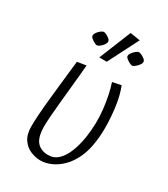

<svg xmlns="http://www.w3.org/2000/svg" viewBox="-173 -759 742 849"><g transform="rotate(30 198.5 -335.0)"><path d="M173 9Q149 9 123.5 -1.5Q98 -12 81 -36.5Q64 -61 64 -103Q64 -127 66.5 -164Q69 -201 73.5 -244Q78 -287 82.5 -328.5Q87 -370 90.5 -402.5Q94 -435 96 -450L141 -457Q140 -443 137 -411Q134 -379 130 -339Q126 -299 122 -258.5Q118 -218 115.5 -184.5Q113 -151 113 -133Q113 -76 133.5 -52.5Q154 -29 191 -29Q221 -29 242 -49Q263 -69 277 -104Q291 -139 298 -184Q309 -258 300.5 -329Q292 -400 275 -450L319 -459Q335 -419 342 -370Q349 -321 350 -274Q351 -227 346 -192Q340 -141 322.5 -103Q305 -65 280.5 -40.5Q256 -16 228 -3.5Q200 9 173 9ZM135 -557Q130 -557 121 -562Q112 -567 104.5 -573.5Q97 -580 98 -586Q98 -592 102 -598.5Q106 -605 112 -611Q118 -617 124 -620.5Q130 -624 134 -624Q139 -624 148 -619.5Q157 -615 164.5 -608.5Q172 -602 171 -595Q171 -589 167 -582.5Q163 -576 157 -570Q151 -564 145 -560.5Q139 -557 135 -557ZM315 -557Q310 -557 300.5 -562Q291 -567 283.5 -573.5Q276 -580 277 -586Q277 -592 281.5 -598.5Q286 -605 292 -611Q298 -617 303.5 -620.5Q309 -624 313 -624Q318 -624 327.5 -619.5Q337 -615 344.5 -608.5Q352 -602 351 -595Q351 -589 346.5 -582.5Q342 -576 336 -570Q330 -564 324.5 -560.5Q319 -557 315 -557ZM172 -516 238 -679 289 -671 210 -516Z"/></g></svg>

Font: Ancizar Sans Thin
Style: Italic
Weight: 100
Italic angle: -4°
Designer: Cesar Puertas, Viviana Monsalve, Julian Moncada, Julian Prieto, Jose Castro, Mariel Hernandez, Felipe Aragon, Sara Alarc
Version: Version 8.100